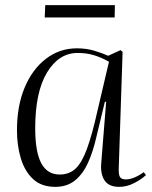

<svg xmlns="http://www.w3.org/2000/svg" viewBox="-20 -713 593 747"><path d="M442 -59Q441 -33 447 -24Q453 -15 469 -15Q486 -15 504.5 -23Q523 -31 539 -43L548 -32Q530 -15 501.5 -0.5Q473 14 444 14Q403 14 386.5 -11.5Q370 -37 374 -80L393 -317H388L354 -176Q342 -124 323 -81Q304 -38 273 -12Q242 14 195 14Q141 14 108.5 -16.5Q76 -47 61 -97Q46 -147 46 -206Q46 -301 76 -372.5Q106 -444 159 -484.5Q212 -525 279 -525Q316 -525 347.5 -515.5Q379 -506 401 -496L449 -518L457 -511ZM212 -34Q249 -34 273.5 -56.5Q298 -79 318 -133Q338 -187 359 -281L404 -473Q371 -491 343 -499Q315 -507 282 -507Q209 -507 163 -431Q117 -355 117 -214Q117 -122 140.5 -78Q164 -34 212 -34ZM156 -693H427L426 -645H154Z"/></svg>

Font: Literata 72pt Light
Style: Italic
Weight: 300
Italic angle: -2°
Designer: Latin by Veronika Burian and Jose Scaglione. Greek by Irene Vlachou. Cyrillic by Vera Evstafieva
Foundry: TypeTogether
Version: Version 3.002